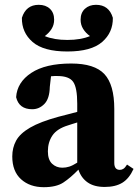

<svg xmlns="http://www.w3.org/2000/svg" viewBox="-20 -763 575 798"><path d="M415 14Q371 14 344 -5Q317 -24 306 -58Q273 -24 243.5 -4.5Q214 15 162 15Q104 15 67.5 -18Q31 -51 31 -113Q31 -149 47 -178.5Q63 -208 105 -232.5Q147 -257 224 -278Q244 -283 263 -288Q282 -293 301 -298V-332Q301 -399 284 -423Q267 -447 219 -447Q212 -447 206 -447Q200 -447 192 -446L187 -402Q186 -353 164.5 -331Q143 -309 114 -309Q59 -309 47 -359Q51 -421 110 -460Q169 -499 276 -499Q373 -499 414 -455Q455 -411 455 -310V-86Q455 -57 478 -57Q486 -57 493 -61.5Q500 -66 508 -79L535 -61Q517 -21 488.5 -3.5Q460 14 415 14ZM260 -549Q161 -549 115.5 -588.5Q70 -628 71 -689Q88 -743 141 -743Q170 -743 187.5 -726.5Q205 -710 205 -681Q205 -660 194.5 -643Q184 -626 166 -613Q204 -597 260 -597Q316 -597 354 -613Q336 -626 325.5 -643Q315 -660 315 -681Q315 -710 333 -726.5Q351 -743 379 -743Q433 -743 449 -689Q450 -628 404.5 -588.5Q359 -549 260 -549ZM179 -134Q179 -99 196.5 -82.5Q214 -66 239 -66Q254 -66 268 -70.5Q282 -75 301 -87V-254Q291 -251 281.5 -248Q272 -245 263 -242Q217 -228 198 -200Q179 -172 179 -134Z"/></svg>

Font: Source Serif 4
Style: Bold
Weight: 700
Designer: Frank Grießhammer
Foundry: Adobe
Version: Version 4.005;hotconv 1.1.0;makeotfexe 2.6.0